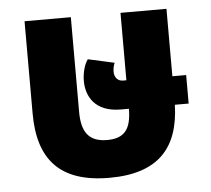

<svg xmlns="http://www.w3.org/2000/svg" viewBox="-44 -564 685 624"><g transform="rotate(-5 299.0 -251.5)"><path d="M566 -204V-297H521V-517H371V-297H360C342 -297 332 -311 332 -328C332 -337 334 -349 338 -357L252 -376C240 -360 233 -331 233 -307C233 -257 260 -204 345 -204H371C371 -137 348 -109 292 -109C231 -109 209 -144 209 -208V-517H58V-216C58 -68 125 14 289 14C449 14 517 -64 521 -204Z"/></g></svg>

Font: Noto Sans Thai UI Condensed Extra
Style: Regular
Weight: 800
Width: 3
Designer: Monotype Design Team
Foundry: Monotype Imaging Inc.
Version: Version 1.901